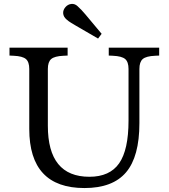

<svg xmlns="http://www.w3.org/2000/svg" viewBox="-20 -941 853 971"><path d="M407 10Q128 10 128 -289V-592Q128 -628 111 -642.5Q94 -657 49 -659L28 -660V-700H322V-660L301 -659Q256 -657 239 -642.5Q222 -628 222 -592V-305Q222 -47 432 -47Q535 -47 582.5 -115Q630 -183 630 -331V-592Q630 -628 613 -642.5Q596 -657 551 -659L530 -660V-700H785V-660L764 -659Q719 -657 702 -642.5Q685 -628 685 -592V-318Q685 -149 617.5 -69.5Q550 10 407 10ZM476 -746 364 -811Q351 -819 339 -826Q327 -833 316 -843Q301 -856 299.5 -873Q298 -890 311 -905Q323 -919 340.5 -921Q358 -923 372 -910Q383 -900 392.5 -890Q402 -880 412 -868L494 -770Z"/></svg>

Font: Hedvig Letters Serif 12pt
Style: Regular
Weight: 400
Designer: Alexander Örn & Tor Weibull
Foundry: Kanon Foundry
Version: Version 1.000; ttfautohint (v1.8.4.7-5d5b)